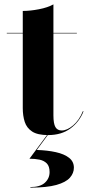

<svg xmlns="http://www.w3.org/2000/svg" viewBox="-20 -610 409 877"><path d="M200 7Q151.5 7 126.8 -9.2Q102 -25.5 93 -53.2Q84 -81 84 -116V-560Q118 -560 158 -567.8Q198 -575.5 224 -590V-83Q224 -45.5 233 -29.8Q242 -14 262 -14Q286.5 -14 314.2 -37.5Q342 -61 358.5 -102L361.5 -101.5Q343 -54 302 -23.5Q261 7 200 7ZM11 -457.5V-460H331V-457.5ZM118.5 247V244.5Q163 244.5 184.8 224.8Q206.5 205 206.5 176Q206.5 149.5 193.8 136.5Q181 123.5 160.2 119.2Q139.5 115 114.5 115L199.5 0.5H203L148 75Q196.5 76.5 235 85Q273.5 93.5 295.5 110.8Q317.5 128 317.5 156Q317.5 181 299.2 201.8Q281 222.5 237.5 234.8Q194 247 118.5 247Z"/></svg>

Font: Bodoni Moda 72pt
Style: Bold
Weight: 700
Designer: Owen Earl
Foundry: indestructible type
Version: Version 2.004